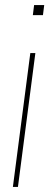

<svg xmlns="http://www.w3.org/2000/svg" viewBox="-20 -740 220 760"><path d="M51 0H31L100 -530H120ZM150 -680H110L115 -720H155Z"/></svg>

Font: Tanohe Sans Thin
Style: Italic
Weight: 100
Designer: Village Type and Design LLC & Cristiano Sobral
Foundry: Cooper Hewitt Smithsonian Design Museum
Version: Version 1.00;September 29, 2021;FontCreator 13.0.0.2655 64-b